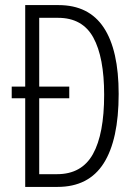

<svg xmlns="http://www.w3.org/2000/svg" viewBox="-20 -800 538 754"><path d="M210 -780Q329 -780 387.5 -691.5Q446 -603 446 -431Q446 -251 387 -158.5Q328 -66 206 -66H79V-414H26V-460H79V-780ZM208 -730H134V-460H252V-414H134V-116H204Q301 -116 345 -195Q389 -274 389 -428Q389 -575 346.5 -652.5Q304 -730 208 -730Z"/></svg>

Font: Noto Sans Malayalam UI ExtraCondensed Light
Style: Regular
Weight: 300
Width: 2
Designer: Jelle Bosma - Monotype Design Team
Foundry: Monotype Imaging Inc.
Version: Version 2.104; ttfautohint (v1.8.4.7-5d5b)